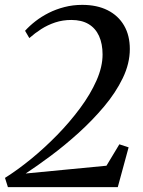

<svg xmlns="http://www.w3.org/2000/svg" viewBox="-24 -769 588 789"><path d="M8.5 0 -3.5 -38Q47.5 -70 103 -115.2Q158.5 -160.5 210.8 -214Q263 -267.5 305.2 -324.5Q347.5 -381.5 372.5 -438Q397.5 -494.5 397.5 -545Q397.5 -589 383 -621Q368.5 -653 340 -670Q311.5 -687 269 -687Q234 -687 203 -676.8Q172 -666.5 145.5 -649.5Q119 -632.5 96.5 -612.5L79 -642.5Q97.5 -663 122 -682Q146.5 -701 176.2 -716Q206 -731 240.8 -740Q275.5 -749 314 -749Q374.5 -749 418.2 -727Q462 -705 485.8 -664.2Q509.5 -623.5 509.5 -567.5Q509.5 -508 480.5 -448Q451.5 -388 403.5 -331Q355.5 -274 298.5 -222.5Q241.5 -171 184.8 -128.8Q128 -86.5 81.5 -56L413.5 -88L466.5 -176L504.5 -163.5L460 0Z"/></svg>

Font: Merriweather 96pt
Style: Italic
Weight: 400
Italic angle: -7.8°
Version: Version 2.101